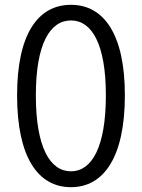

<svg xmlns="http://www.w3.org/2000/svg" viewBox="-20 -765 589 798"><path d="M275 13C412 13 499 -113 499 -369C499 -622 412 -745 275 -745C137 -745 51 -622 51 -369C51 -113 137 13 275 13ZM275 -53C188 -53 129 -152 129 -369C129 -583 188 -680 275 -680C361 -680 420 -583 420 -369C420 -152 361 -53 275 -53Z"/></svg>

Font: Noto Sans JP DemiLight
Style: Regular
Weight: 350
Designer: Ryoko NISHIZUKA 西塚涼子 (kana, bopomofo & ideographs); Paul D. Hunt (Latin, Greek & Cyrillic); Sandoll Communications 산돌커뮤니
Foundry: Adobe
Version: Version 2.004;hotconv 1.0.118;makeotfexe 2.5.65603